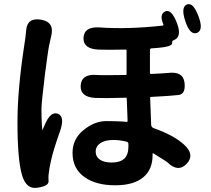

<svg xmlns="http://www.w3.org/2000/svg" viewBox="-20 -856 1040 945"><path d="M164 68Q110 77 89 8Q66 -68 66 -255Q66 -416 100 -637Q106 -673 109 -709Q115 -771 183 -759Q251 -747 231 -674Q230 -669 222 -633Q217 -612 201 -488Q184 -350 184 -317Q184 -281 186 -245L188 -218Q188 -213 190 -218L200 -241Q229 -310 265 -296Q300 -282 276 -212Q242 -116 231 -65Q223 -31 219 4Q218 15 219 37Q219 60 164 68ZM398 17Q337 -25 337 -103Q337 -171 389 -214Q444 -260 503 -260Q542 -260 581 -258L603 -256Q608 -256 608 -261L604 -370Q604 -375 599 -375Q493 -372 449 -374Q374 -378 377 -435Q381 -493 456 -487Q477 -485 598 -487Q603 -487 603 -492V-607Q603 -612 598 -612Q501 -610 463 -612Q388 -616 391 -671Q395 -726 470 -721Q609 -711 781 -730Q786 -731 784 -736Q763 -786 793 -800Q824 -813 851 -742Q878 -672 832 -657Q827 -655 827 -643Q827 -626 754 -620L725 -618Q718 -617 718 -610V-497Q718 -492 723 -492Q788 -495 807 -497Q881 -506 888 -450Q895 -393 859 -388.5Q823 -384 724 -379Q719 -379 719 -374L724 -242Q725 -229 737 -225Q834 -191 885 -145Q941 -95 899 -50Q856 -5 803 -58Q800 -61 735 -101Q731 -104 731 -99V-92Q731 -23 687 15Q640 56 547 56Q454 56 398 17ZM530 -56Q612 -56 612 -133V-147Q612 -157 602 -159Q570 -167 538 -167Q497 -167 474 -151.5Q451 -136 451 -110Q451 -84 472 -70Q493 -56 530 -56ZM949 -694Q915 -682 892 -752Q869 -821 900 -834Q931 -846 957 -776Q983 -706 949 -694Z"/></svg>

Font: Resource Han Rounded JP
Style: Bold
Weight: 700
Designer: Cyano Hao (round all glyphs); Ryoko NISHIZUKA 西塚涼子 (kana, bopomofo & ideographs); Paul D. Hunt (Latin, Greek & Cyrillic)
Foundry: Cyano Hao
Version: 0.990